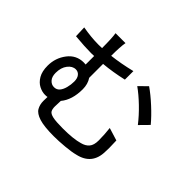

<svg xmlns="http://www.w3.org/2000/svg" viewBox="-169 -1046 1339 1339"><g transform="rotate(45 500.0 -376.5)"><path d="M850 -440Q809 -493 756 -544Q703 -595 655 -629L714 -687Q762 -654 818.5 -602Q875 -550 913 -504ZM491 30Q395 30 346 14.5Q297 -1 281 -29Q265 -57 265 -93L266 -133Q259 -131 242 -131Q214 -131 183.5 -146.5Q153 -162 132.5 -197Q112 -232 112 -288Q112 -364 157 -423Q202 -482 275 -482Q289 -482 294 -481V-565Q282 -564 265 -564Q203 -564 107 -573L104 -657Q189 -642 260 -642Q280 -642 294 -643Q294 -744 287 -783H385Q377 -741 377 -650Q464 -660 562 -684V-600Q466 -578 377 -570V-433Q402 -396 402 -345Q402 -240 351 -179Q349 -147 349 -121.5Q349 -96 357.5 -81.5Q366 -67 397 -60Q428 -53 496 -53Q601 -53 658 -70Q694 -79 713.5 -102Q733 -125 733 -171Q733 -229 726 -287L820 -258Q820 -232 822 -187L821 -151Q820 -18 691 10Q658 19 598 24.5Q538 30 491 30ZM322 -341Q322 -373 307.5 -391Q293 -409 270 -409Q237 -409 212 -376.5Q187 -344 187 -292Q187 -254 205.5 -233.5Q224 -213 249.5 -213Q275 -213 290.5 -231Q306 -249 314 -279.5Q322 -310 322 -341Z"/></g></svg>

Font: LXGW 975 Gothic SC
Style: Regular
Weight: 400
Version: Version 2.01;February 25, 2021